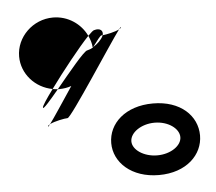

<svg xmlns="http://www.w3.org/2000/svg" viewBox="-52 -790 962 855"><g transform="rotate(-5 428.5 -362.0)"><path d="M50 -572C50 -494 109 -429 186 -415C239 -488 321 -591 365 -637C339 -692 282 -732 215 -732C125 -732 50 -659 50 -572ZM136 -336C136 -326 169 -364 209 -412C201 -412 193 -414 186 -415C155 -373 134 -341 136 -336ZM151 -250C151 -248 155 -252 161 -260C155 -257 151 -254 151 -250ZM161 -260C181 -271 228 -280 241 -280C257 -280 459 -594 504 -654C486 -644 447 -636 429 -634C429 -633 428 -631 427 -630C420 -615 402 -597 382 -585C381 -584 381 -582 380 -581V-583C372 -578 363 -575 355 -573C341 -573 267 -482 209 -412H215C234 -412 253 -415 270 -421C223 -351 180 -285 161 -260ZM365 -637C373 -620 379 -602 380 -583C381 -583 381 -585 382 -585C404 -615 419 -634 423 -634H429C435 -655 419 -668 393 -660C389 -660 379 -651 365 -637ZM425 -152C425 -66 502 8 625 8C748 8 822 -66 822 -152C822 -240 748 -312 625 -312C502 -312 425 -240 425 -152ZM504 -654C510 -657 513 -660 513 -663C513 -665 510 -662 504 -654ZM515 -152C515 -191 565 -226 625 -226C685 -226 734 -191 734 -152C734 -114 685 -80 625 -80C565 -80 515 -114 515 -152Z"/></g></svg>

Font: Ampere
Style: SuExt
Weight: 400
Version: Version 1